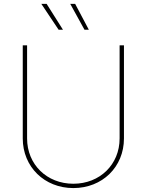

<svg xmlns="http://www.w3.org/2000/svg" viewBox="-20 -962 759 993"><path d="M359.4 10.7C508.8 10.7 621.1 -98.1 621.1 -246.1V-727.5H598.6V-246.1C598.6 -111.3 496.6 -11.7 359.4 -11.7C222.2 -11.7 120.1 -111.3 120.1 -246.1V-727.5H97.7V-246.1C97.7 -98.6 210.4 10.7 359.4 10.7ZM417 -808.1H439.5L368.7 -941.9H343.3ZM283.2 -808.1H305.7L221.2 -941.9H193.8Z"/></svg>

Font: Raveo Thin
Style: Regular
Weight: 100
Designer: Jakub Foglar, Rasmus Andersson (Inter)
Foundry: Jakubfoglar.com
Version: Version 1.100;Glyphs 3.2.3 (3260)